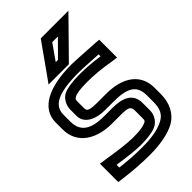

<svg xmlns="http://www.w3.org/2000/svg" viewBox="-238 -780 890 890"><g transform="rotate(-45 207.0 -335.0)"><path d="M168 -192H223C272 -192 287 -188 287 -160V-111C287 -94 285 -92 273 -87C255 -80 230 -77 192 -77C161 -77 107 -83 27 -96L-2 -100V-71V-2V20L20 23C80 31 137 35 190 35C260 35 318 24 358 2C401 -22 426 -70 426 -128V-170C426 -259 358 -309 248 -309H192C139 -309 128 -315 128 -333V-374C128 -390 129 -393 140 -399C153 -406 179 -410 226 -410C268 -410 316 -406 372 -396L402 -392V-421V-486V-509L378 -511C296 -516 246 -519 230 -519C79 -519 -12 -471 -12 -380V-335C-12 -237 72 -192 168 -192ZM168 -242C85 -242 39 -267 39 -335V-380C39 -441 92 -469 230 -469C243 -469 284 -467 352 -463V-450C305 -457 262 -460 226 -460C176 -460 137 -454 116 -443C93 -430 78 -402 78 -374V-333C78 -286 126 -259 192 -259H248C341 -259 376 -233 376 -170V-128C376 -82 363 -58 334 -42C301 -24 255 -15 190 -15C145 -15 98 -18 49 -24V-42C114 -32 162 -27 192 -27C233 -27 268 -31 290 -40C318 -51 337 -80 337 -111V-160C337 -227 279 -242 223 -242H168ZM337 -705H228H215L207 -694L117 -567L89 -528H138H212H222L229 -535L354 -662L396 -705H337ZM277 -655 201 -578H186L240 -655H277Z"/></g></svg>

Font: Gamestation DisplayOutline
Style: Regular
Weight: 400
Designer: Jonas Hecksher
Foundry: Jonas Hecksher, Playtypeª, e-types AS
Version: Version 1.003